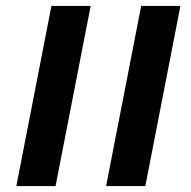

<svg xmlns="http://www.w3.org/2000/svg" viewBox="-20 -626 644 646"><path d="M35 0 153 -606H285L167 0ZM337 0 455 -606H587L469 0Z"/></svg>

Font: Libra Sans
Style: Bold Italic
Weight: 700
Italic angle: -12°
Foundry: Context Ltd
Version: Version 1.002